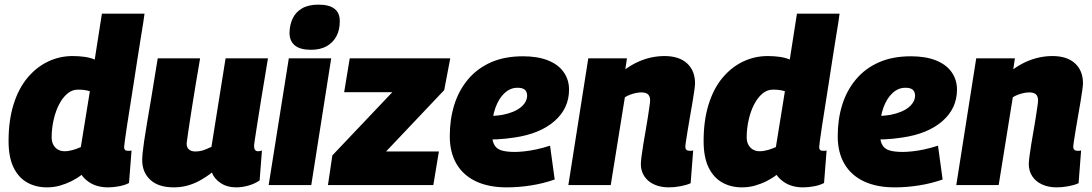

<svg xmlns="http://www.w3.org/2000/svg" viewBox="-20 -799 4716 829"><path d="M447 10Q422 10 400.5 4Q379 -2 361 -15Q343 -28 332 -44Q313 -29 289 -17Q265 -5 238.5 2.5Q212 10 183 10Q134 10 96.5 -11.5Q59 -33 38 -77Q17 -121 17 -190Q17 -279 38.5 -348Q60 -417 98.5 -463Q137 -509 187 -533Q237 -557 294 -557Q321 -557 345.5 -553.5Q370 -550 389 -542L420 -740H604Q603 -730 598.5 -701Q594 -672 587 -630Q580 -588 572.5 -538.5Q565 -489 557 -438Q549 -387 541.5 -339.5Q534 -292 528 -253.5Q522 -215 519 -191Q516 -167 516 -164Q516 -156 519.5 -152Q523 -148 532 -148Q536 -148 540.5 -148Q545 -148 548 -149L537 -9Q521 0 495.5 5Q470 10 447 10ZM259 -146Q276 -146 295 -151.5Q314 -157 329 -164L368 -405Q356 -409 343 -410.5Q330 -412 316 -412Q291 -412 270.5 -394.5Q250 -377 235 -348Q220 -319 211.5 -281.5Q203 -244 203 -206Q203 -187 210.5 -173.5Q218 -160 230.5 -153Q243 -146 259 -146Z M731 10Q664 10 629 -22.5Q594 -55 594 -108Q594 -121 596 -140.5Q598 -160 602.5 -191Q607 -222 615 -269Q623 -316 634.5 -384.5Q646 -453 661 -547H844Q833 -484 825 -435Q817 -386 811 -348.5Q805 -311 800.5 -281.5Q796 -252 792.5 -228Q789 -204 786 -182Q785 -164 795 -154.5Q805 -145 823 -145Q836 -145 847.5 -147.5Q859 -150 870.5 -155Q882 -160 893 -165L954 -547H1137Q1119 -439 1107.5 -369Q1096 -299 1090 -259Q1084 -219 1081 -200.5Q1078 -182 1077.5 -176Q1077 -170 1077 -169Q1077 -157 1081.5 -151.5Q1086 -146 1094 -146Q1096 -146 1100.5 -146.5Q1105 -147 1111 -149L1101 -20Q1081 -6 1053.5 2Q1026 10 999 10Q961 10 933 -8.5Q905 -27 895 -54Q868 -33 841 -18.5Q814 -4 786.5 3Q759 10 731 10Z M1140 0 1227 -547H1410L1324 0ZM1355 -779Q1402 -779 1425 -760.5Q1448 -742 1447 -706Q1447 -669 1432 -641.5Q1417 -614 1389.5 -599Q1362 -584 1323 -584Q1276 -584 1253 -603Q1230 -622 1230 -658Q1231 -693 1244 -720Q1257 -747 1284.5 -763Q1312 -779 1355 -779Z M1396 0 1415 -128 1674 -401H1466L1490 -547H1924L1898 -410L1647 -145H1875L1851 0Z M2071 -299Q2087 -297 2108.5 -298.5Q2130 -300 2149 -303Q2200 -313 2227.5 -335Q2255 -357 2256 -385Q2256 -403 2246 -411.5Q2236 -420 2216 -420Q2185 -421 2159.5 -398Q2134 -375 2119 -333.5Q2104 -292 2104 -234Q2103 -197 2112.5 -177Q2122 -157 2144 -150Q2166 -143 2203 -143Q2220 -143 2244 -145.5Q2268 -148 2296 -154Q2324 -160 2355 -170L2375 -24Q2327 -7 2273.5 1.5Q2220 10 2168 10Q2090 10 2035 -16Q1980 -42 1951 -91.5Q1922 -141 1922 -211Q1922 -284 1941.5 -346.5Q1961 -409 2001 -456.5Q2041 -504 2100 -530Q2159 -556 2238 -556Q2301 -556 2345.5 -538.5Q2390 -521 2413.5 -488Q2437 -455 2437 -412Q2437 -331 2374 -276Q2311 -221 2200 -205Q2160 -199 2126 -197.5Q2092 -196 2060 -200Z M2520 -547H2687L2680 -500Q2708 -520 2736 -532.5Q2764 -545 2792.5 -551Q2821 -557 2849 -557Q2912 -557 2946.5 -525.5Q2981 -494 2981 -439Q2981 -431 2978 -409Q2975 -387 2970 -357.5Q2965 -328 2959.5 -297Q2954 -266 2949.5 -238Q2945 -210 2942 -190.5Q2939 -171 2939 -165Q2939 -157 2943.5 -152.5Q2948 -148 2956 -148Q2960 -148 2965 -148Q2970 -148 2973 -150L2962 -8Q2945 0 2918.5 5Q2892 10 2868 10Q2832 10 2804.5 -2.5Q2777 -15 2762 -38Q2747 -61 2747 -90Q2747 -102 2750 -124.5Q2753 -147 2757.5 -175.5Q2762 -204 2767.5 -234Q2773 -264 2777 -291Q2781 -318 2784 -338Q2787 -358 2787 -366Q2787 -383 2778 -391.5Q2769 -400 2749 -400Q2738 -400 2726 -397.5Q2714 -395 2701.5 -390.5Q2689 -386 2678 -379L2617 0H2434Z M3448 10Q3423 10 3401.5 4Q3380 -2 3362 -15Q3344 -28 3333 -44Q3314 -29 3290 -17Q3266 -5 3239.5 2.5Q3213 10 3184 10Q3135 10 3097.5 -11.5Q3060 -33 3039 -77Q3018 -121 3018 -190Q3018 -279 3039.5 -348Q3061 -417 3099.5 -463Q3138 -509 3188 -533Q3238 -557 3295 -557Q3322 -557 3346.5 -553.5Q3371 -550 3390 -542L3421 -740H3605Q3604 -730 3599.5 -701Q3595 -672 3588 -630Q3581 -588 3573.5 -538.5Q3566 -489 3558 -438Q3550 -387 3542.5 -339.5Q3535 -292 3529 -253.5Q3523 -215 3520 -191Q3517 -167 3517 -164Q3517 -156 3520.5 -152Q3524 -148 3533 -148Q3537 -148 3541.5 -148Q3546 -148 3549 -149L3538 -9Q3522 0 3496.5 5Q3471 10 3448 10ZM3260 -146Q3277 -146 3296 -151.5Q3315 -157 3330 -164L3369 -405Q3357 -409 3344 -410.5Q3331 -412 3317 -412Q3292 -412 3271.5 -394.5Q3251 -377 3236 -348Q3221 -319 3212.5 -281.5Q3204 -244 3204 -206Q3204 -187 3211.5 -173.5Q3219 -160 3231.5 -153Q3244 -146 3260 -146Z M3746 -299Q3762 -297 3783.5 -298.5Q3805 -300 3824 -303Q3875 -313 3902.5 -335Q3930 -357 3931 -385Q3931 -403 3921 -411.5Q3911 -420 3891 -420Q3860 -421 3834.5 -398Q3809 -375 3794 -333.5Q3779 -292 3779 -234Q3778 -197 3787.5 -177Q3797 -157 3819 -150Q3841 -143 3878 -143Q3895 -143 3919 -145.5Q3943 -148 3971 -154Q3999 -160 4030 -170L4050 -24Q4002 -7 3948.5 1.5Q3895 10 3843 10Q3765 10 3710 -16Q3655 -42 3626 -91.5Q3597 -141 3597 -211Q3597 -284 3616.5 -346.5Q3636 -409 3676 -456.5Q3716 -504 3775 -530Q3834 -556 3913 -556Q3976 -556 4020.5 -538.5Q4065 -521 4088.5 -488Q4112 -455 4112 -412Q4112 -331 4049 -276Q3986 -221 3875 -205Q3835 -199 3801 -197.5Q3767 -196 3735 -200Z M4195 -547H4362L4355 -500Q4383 -520 4411 -532.5Q4439 -545 4467.5 -551Q4496 -557 4524 -557Q4587 -557 4621.5 -525.5Q4656 -494 4656 -439Q4656 -431 4653 -409Q4650 -387 4645 -357.5Q4640 -328 4634.5 -297Q4629 -266 4624.5 -238Q4620 -210 4617 -190.5Q4614 -171 4614 -165Q4614 -157 4618.5 -152.5Q4623 -148 4631 -148Q4635 -148 4640 -148Q4645 -148 4648 -150L4637 -8Q4620 0 4593.5 5Q4567 10 4543 10Q4507 10 4479.5 -2.5Q4452 -15 4437 -38Q4422 -61 4422 -90Q4422 -102 4425 -124.5Q4428 -147 4432.5 -175.5Q4437 -204 4442.5 -234Q4448 -264 4452 -291Q4456 -318 4459 -338Q4462 -358 4462 -366Q4462 -383 4453 -391.5Q4444 -400 4424 -400Q4413 -400 4401 -397.5Q4389 -395 4376.5 -390.5Q4364 -386 4353 -379L4292 0H4109Z"/></svg>

Font: Georama ExtraBold
Style: Italic
Weight: 800
Italic angle: -9°
Version: Version 1.001